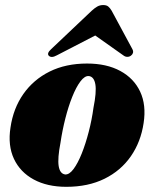

<svg xmlns="http://www.w3.org/2000/svg" viewBox="-20 -727 608 760"><path d="M324.5 -475.5Q402 -475.5 456 -446.2Q510 -417 534.8 -364.2Q559.5 -311.5 548.5 -240Q537.5 -165.5 498 -108.5Q458.5 -51.5 393.8 -19.5Q329 12.5 242.5 12.5Q167 12.5 113.5 -16.5Q60 -45.5 35.2 -98.2Q10.5 -151 21.5 -222Q32.5 -298 72.5 -355Q112.5 -412 176.5 -443.8Q240.5 -475.5 324.5 -475.5ZM237.5 -36.5Q254 -35 271 -57.8Q288 -80.5 303.5 -119.2Q319 -158 331.2 -205.2Q343.5 -252.5 350 -300.5Q362.5 -362.5 357.5 -392.8Q352.5 -423 332 -426Q315.5 -427.5 298.5 -405Q281.5 -382.5 266 -343.8Q250.5 -305 238.5 -257.5Q226.5 -210 219.5 -162.5Q207.5 -100.5 212.2 -70Q217 -39.5 237.5 -36.5ZM498 -506.5Q492 -502 483.8 -502Q475.5 -502 468 -508L357 -586.5L205 -508Q183.5 -496 173 -506.5Q164.5 -516 182.5 -532.5L343 -684.5Q355 -695.5 365.2 -701.2Q375.5 -707 388.5 -707Q401.5 -707 408.5 -701.2Q415.5 -695.5 422 -684.5L504 -532.5Q508.5 -524 506.2 -517.2Q504 -510.5 498 -506.5Z"/></svg>

Font: Fraunces 72pt S000 Black
Style: Italic
Weight: 900
Italic angle: -16°
Version: Version 1.000; ttfautohint (v1.8.3)